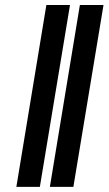

<svg xmlns="http://www.w3.org/2000/svg" viewBox="-20 -730 427 750"><path d="M253.4 -710.4 135.7 0H43.9L161.1 -710.4ZM384.3 -710.4 266.6 0H174.8L292 -710.4Z"/></svg>

Font: Inter Display Extra Bold
Style: Italic
Weight: 800
Italic angle: -9.39999°
Designer: Rasmus Andersson
Foundry: rsms
Version: Version 4.000;git-4fc901f